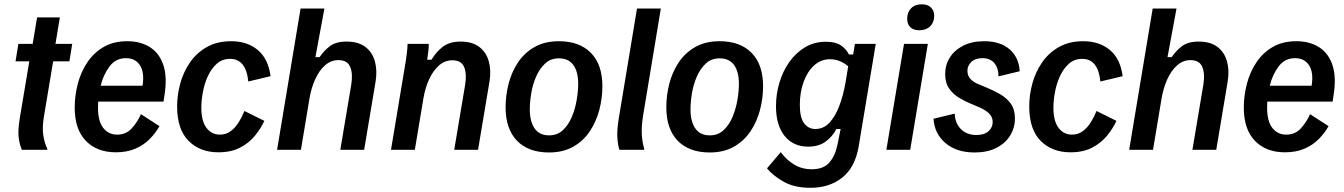

<svg xmlns="http://www.w3.org/2000/svg" viewBox="-20 -707 6344 906"><path d="M83.3 0Q71.7 -26.7 67.9 -59.2Q64.2 -91.7 73.3 -149.2L118.3 -417.5H53.3L66.7 -500H134.2L155 -625H262.5L241.7 -500H320.8L307.5 -417.5H230.8L188.3 -163.3Q178.3 -105.8 184.2 -68.8Q190 -31.7 203.3 -5V0Z M526.7 11.7Q437.5 11.7 385 -42.5Q332.5 -96.7 332.5 -199.2Q332.5 -255.8 347.1 -311.7Q361.7 -367.5 392.1 -412.9Q422.5 -458.3 469.2 -485.4Q515.8 -512.5 580.8 -512.5Q643.3 -512.5 687.9 -484.2Q732.5 -455.8 751.2 -398.8Q770 -341.7 755.8 -255.8L751.7 -227.5H443.3Q442.5 -212.5 442.5 -198.3Q442.5 -134.2 467.5 -102.9Q492.5 -71.7 532.5 -71.7Q575 -71.7 602.1 -101.7Q629.2 -131.7 645 -168.3L732.5 -111.7Q714.2 -79.2 686.2 -50.8Q658.3 -22.5 618.8 -5.4Q579.2 11.7 526.7 11.7ZM574.2 -432.5Q525.8 -432.5 496.7 -393.3Q467.5 -354.2 455 -302.5H652.5Q662.5 -364.2 640.8 -398.3Q619.2 -432.5 574.2 -432.5Z M1010.8 11.7Q923.3 11.7 869.6 -42.5Q815.8 -96.7 815.8 -205Q815.8 -259.2 830.8 -313.8Q845.8 -368.3 877.1 -413.3Q908.3 -458.3 956.7 -485.4Q1005 -512.5 1070.8 -512.5Q1146.7 -512.5 1196.2 -471.2Q1245.8 -430 1256.7 -347.5L1151.7 -322.5Q1140.8 -429.2 1065.8 -429.2Q1028.3 -429.2 1002.5 -405.8Q976.7 -382.5 960.4 -346.7Q944.2 -310.8 937.1 -271.2Q930 -231.7 930 -199.2Q930 -135.8 954.2 -103.8Q978.3 -71.7 1017.5 -71.7Q1047.5 -71.7 1069.6 -88.8Q1091.7 -105.8 1107.5 -131.7Q1123.3 -157.5 1133.3 -183.3L1227.5 -136.7Q1210 -99.2 1182.1 -65.4Q1154.2 -31.7 1112.1 -10Q1070 11.7 1010.8 11.7Z M1287.5 0 1398.3 -666.7H1510.8L1468.3 -437.5H1488.3Q1506.7 -465.8 1535.4 -488.3Q1564.2 -510.8 1615.8 -510.8Q1670.8 -510.8 1703.8 -485.8Q1736.7 -460.8 1748.8 -418.3Q1760.8 -375.8 1752.5 -323.3L1698.3 0H1585.8L1637.5 -307.5Q1645.8 -359.2 1632.5 -391.2Q1619.2 -423.3 1576.7 -423.3Q1541.7 -423.3 1513.8 -398.8Q1485.8 -374.2 1467.1 -332.5Q1448.3 -290.8 1440 -240L1400 0Z M1825 0 1888.3 -380Q1895 -417.5 1899.2 -451.2Q1903.3 -485 1903.3 -500H2003.3Q2003.3 -483.3 2001.2 -464.6Q1999.2 -445.8 1995.8 -425H2015.8Q2038.3 -462.5 2070 -486.7Q2101.7 -510.8 2153.3 -510.8Q2208.3 -510.8 2241.2 -485.8Q2274.2 -460.8 2286.2 -418.3Q2298.3 -375.8 2290 -323.3L2235.8 0H2123.3L2175 -307.5Q2183.3 -359.2 2170 -390.8Q2156.7 -422.5 2114.2 -422.5Q2079.2 -422.5 2051.2 -397.9Q2023.3 -373.3 2004.6 -332.1Q1985.8 -290.8 1977.5 -240L1937.5 0Z M2570.8 12.5Q2473.3 12.5 2419.6 -42.9Q2365.8 -98.3 2365.8 -200.8Q2365.8 -256.7 2380 -312.1Q2394.2 -367.5 2424.6 -412.9Q2455 -458.3 2502.9 -485.4Q2550.8 -512.5 2617.5 -512.5Q2714.2 -512.5 2768.3 -457.5Q2822.5 -402.5 2822.5 -300Q2822.5 -243.3 2807.9 -187.9Q2793.3 -132.5 2762.9 -87.1Q2732.5 -41.7 2684.6 -14.6Q2636.7 12.5 2570.8 12.5ZM2570.8 -68.3Q2610 -68.3 2636.2 -92.9Q2662.5 -117.5 2678.3 -155.4Q2694.2 -193.3 2701.2 -235Q2708.3 -276.7 2708.3 -310.8Q2708.3 -369.2 2685.4 -400.4Q2662.5 -431.7 2617.5 -431.7Q2578.3 -431.7 2552.1 -407.1Q2525.8 -382.5 2509.6 -345Q2493.3 -307.5 2486.7 -266.2Q2480 -225 2480 -190.8Q2480 -134.2 2502.5 -101.3Q2525 -68.3 2570.8 -68.3Z M2902.5 0Q2894.2 -30 2892.9 -64.2Q2891.7 -98.3 2900 -149.2L2985.8 -666.7H3098.3L3015 -164.2Q3005.8 -106.7 3008.8 -68.3Q3011.7 -30 3020 -5V0Z M3329.2 12.5Q3231.7 12.5 3177.9 -42.9Q3124.2 -98.3 3124.2 -200.8Q3124.2 -256.7 3138.3 -312.1Q3152.5 -367.5 3182.9 -412.9Q3213.3 -458.3 3261.2 -485.4Q3309.2 -512.5 3375.8 -512.5Q3472.5 -512.5 3526.7 -457.5Q3580.8 -402.5 3580.8 -300Q3580.8 -243.3 3566.2 -187.9Q3551.7 -132.5 3521.2 -87.1Q3490.8 -41.7 3442.9 -14.6Q3395 12.5 3329.2 12.5ZM3329.2 -68.3Q3368.3 -68.3 3394.6 -92.9Q3420.8 -117.5 3436.7 -155.4Q3452.5 -193.3 3459.6 -235Q3466.7 -276.7 3466.7 -310.8Q3466.7 -369.2 3443.8 -400.4Q3420.8 -431.7 3375.8 -431.7Q3336.7 -431.7 3310.4 -407.1Q3284.2 -382.5 3267.9 -345Q3251.7 -307.5 3245 -266.2Q3238.3 -225 3238.3 -190.8Q3238.3 -134.2 3260.8 -101.3Q3283.3 -68.3 3329.2 -68.3Z M3804.2 179.2Q3729.2 179.2 3679.2 151.2Q3629.2 123.3 3599.2 87.5L3664.2 10.8Q3690.8 47.5 3727.5 69.6Q3764.2 91.7 3810.8 91.7Q3865.8 91.7 3893.8 59.6Q3921.7 27.5 3932.5 -27.5L3946.7 -98.3H3926.7Q3908.3 -62.5 3875.8 -38.8Q3843.3 -15 3793.3 -15Q3723.3 -15 3682.5 -65.4Q3641.7 -115.8 3641.7 -205.8Q3641.7 -262.5 3657.9 -317.1Q3674.2 -371.7 3705 -415Q3735.8 -458.3 3779.2 -484.2Q3822.5 -510 3877.5 -510Q3922.5 -510 3947.9 -492.9Q3973.3 -475.8 3985.8 -450H4005.8L4014.2 -500H4112.5L4031.7 -15Q4015 82.5 3954.6 130.8Q3894.2 179.2 3804.2 179.2ZM3827.5 -98.3Q3866.7 -98.3 3894.6 -128.8Q3922.5 -159.2 3940.8 -208.3Q3959.2 -257.5 3969.2 -314.2L3982.5 -394.2Q3943.3 -427.5 3896.7 -427.5Q3854.2 -427.5 3822.1 -398.8Q3790 -370 3772.1 -320.8Q3754.2 -271.7 3754.2 -211.7Q3754.2 -151.7 3774.6 -125Q3795 -98.3 3827.5 -98.3Z M4162.5 0 4245.8 -500H4358.3L4275 0ZM4318.3 -564.2Q4290 -564.2 4275.4 -578.8Q4260.8 -593.3 4260.8 -618.3Q4260.8 -649.2 4279.2 -667.9Q4297.5 -686.7 4330 -686.7Q4357.5 -686.7 4372.9 -671.7Q4388.3 -656.7 4388.3 -632.5Q4388.3 -601.7 4369.2 -582.9Q4350 -564.2 4318.3 -564.2Z M4579.2 12.5Q4493.3 12.5 4441.2 -32.1Q4389.2 -76.7 4385 -146.7L4485 -170.8Q4486.7 -125.8 4514.2 -97.9Q4541.7 -70 4587.5 -70Q4625 -70 4644.6 -87.9Q4664.2 -105.8 4664.2 -130.8Q4664.2 -155 4647.1 -171.7Q4630 -188.3 4600.8 -200.8L4557.5 -219.2Q4531.7 -230 4504.6 -246.2Q4477.5 -262.5 4458.8 -289.2Q4440 -315.8 4440 -357.5Q4440 -400 4461.7 -435Q4483.3 -470 4524.6 -491.2Q4565.8 -512.5 4624.2 -512.5Q4700 -512.5 4744.2 -474.2Q4788.3 -435.8 4791.7 -370.8L4691.7 -346.7Q4691.7 -385 4672.5 -408.8Q4653.3 -432.5 4615 -432.5Q4581.7 -432.5 4563.3 -414.6Q4545 -396.7 4545 -373.3Q4545 -350 4559.2 -334.6Q4573.3 -319.2 4596.7 -310L4638.3 -292.5Q4670 -279.2 4700 -262.1Q4730 -245 4749.6 -217.9Q4769.2 -190.8 4769.2 -148.3Q4769.2 -104.2 4746.7 -67.5Q4724.2 -30.8 4681.7 -9.2Q4639.2 12.5 4579.2 12.5Z M5031.7 11.7Q4944.2 11.7 4890.4 -42.5Q4836.7 -96.7 4836.7 -205Q4836.7 -259.2 4851.7 -313.8Q4866.7 -368.3 4897.9 -413.3Q4929.2 -458.3 4977.5 -485.4Q5025.8 -512.5 5091.7 -512.5Q5167.5 -512.5 5217.1 -471.2Q5266.7 -430 5277.5 -347.5L5172.5 -322.5Q5161.7 -429.2 5086.7 -429.2Q5049.2 -429.2 5023.3 -405.8Q4997.5 -382.5 4981.3 -346.7Q4965 -310.8 4957.9 -271.2Q4950.8 -231.7 4950.8 -199.2Q4950.8 -135.8 4975 -103.8Q4999.2 -71.7 5038.3 -71.7Q5068.3 -71.7 5090.4 -88.8Q5112.5 -105.8 5128.3 -131.7Q5144.2 -157.5 5154.2 -183.3L5248.3 -136.7Q5230.8 -99.2 5202.9 -65.4Q5175 -31.7 5132.9 -10Q5090.8 11.7 5031.7 11.7Z M5308.3 0 5419.2 -666.7H5531.7L5489.2 -437.5H5509.2Q5527.5 -465.8 5556.3 -488.3Q5585 -510.8 5636.7 -510.8Q5691.7 -510.8 5724.6 -485.8Q5757.5 -460.8 5769.6 -418.3Q5781.7 -375.8 5773.3 -323.3L5719.2 0H5606.7L5658.3 -307.5Q5666.7 -359.2 5653.3 -391.2Q5640 -423.3 5597.5 -423.3Q5562.5 -423.3 5534.6 -398.8Q5506.7 -374.2 5487.9 -332.5Q5469.2 -290.8 5460.8 -240L5420.8 0Z M6043.3 11.7Q5954.2 11.7 5901.7 -42.5Q5849.2 -96.7 5849.2 -199.2Q5849.2 -255.8 5863.8 -311.7Q5878.3 -367.5 5908.8 -412.9Q5939.2 -458.3 5985.8 -485.4Q6032.5 -512.5 6097.5 -512.5Q6160 -512.5 6204.6 -484.2Q6249.2 -455.8 6267.9 -398.8Q6286.7 -341.7 6272.5 -255.8L6268.3 -227.5H5960Q5959.2 -212.5 5959.2 -198.3Q5959.2 -134.2 5984.2 -102.9Q6009.2 -71.7 6049.2 -71.7Q6091.7 -71.7 6118.8 -101.7Q6145.8 -131.7 6161.7 -168.3L6249.2 -111.7Q6230.8 -79.2 6202.9 -50.8Q6175 -22.5 6135.4 -5.4Q6095.8 11.7 6043.3 11.7ZM6090.8 -432.5Q6042.5 -432.5 6013.3 -393.3Q5984.2 -354.2 5971.7 -302.5H6169.2Q6179.2 -364.2 6157.5 -398.3Q6135.8 -432.5 6090.8 -432.5Z"/></svg>

Font: Familjen Grotesk Medium
Style: Italic
Weight: 500
Italic angle: -9.46201°
Designer: Anders Wikstroem, Jonas Baeckman, Matilda Gysing, Kristian Moeller
Foundry: Familjen STHLM AB
Version: Version 2.002; ttfautohint (v1.8.4.7-5d5b)